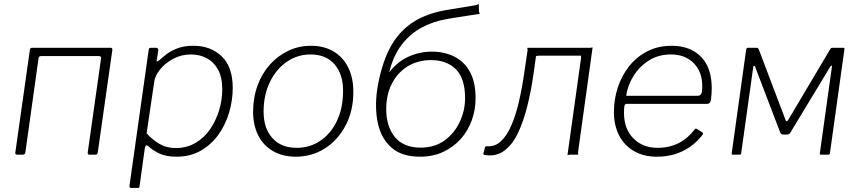

<svg xmlns="http://www.w3.org/2000/svg" viewBox="-20 -767 4263 952"><path d="M67 0Q60 0 57.5 -2.5Q55 -5 56 -11L128 -519Q129 -530 139 -530H529Q538 -530 537 -519L465 -13Q464 -6 461.5 -3Q459 0 451 0H426Q419 0 416.5 -2.5Q414 -5 415 -11L481 -477Q482 -483 479 -486Q476 -489 471 -489H185Q178 -489 175 -486.5Q172 -484 171 -477L106 -13Q105 0 92 0Z M630 165Q626 165 623.5 161.5Q621 158 622 154L717 -518Q718 -526 720 -528Q722 -530 730 -530H754Q759 -530 762.5 -526.5Q766 -523 765 -518L757 -468Q756 -462 759 -462Q762 -462 769 -468Q779 -476 799.5 -493.5Q820 -511 855 -525.5Q890 -540 939 -540Q1025 -540 1079.5 -487.5Q1134 -435 1134 -331Q1134 -271 1116.5 -210.5Q1099 -150 1064 -100.5Q1029 -51 976.5 -20.5Q924 10 855 10Q803 10 769 -6.5Q735 -23 716 -42Q708 -49 704 -45.5Q700 -42 698 -32L672 156Q671 161 669.5 163Q668 165 663 165H630ZM851 -33Q906 -33 949.5 -58.5Q993 -84 1022 -126.5Q1051 -169 1066.5 -220.5Q1082 -272 1082 -324Q1082 -384 1061 -422Q1040 -460 1005 -478.5Q970 -497 927 -497Q879 -497 839 -475.5Q799 -454 774 -423Q749 -392 745 -363L707 -106Q738 -72 772.5 -52.5Q807 -33 851 -33Z M1447 10Q1382 10 1334 -17.5Q1286 -45 1260.5 -95.5Q1235 -146 1235 -212Q1235 -283 1257 -343Q1279 -403 1318.5 -447Q1358 -491 1410 -515.5Q1462 -540 1522 -540Q1587 -540 1634.5 -511.5Q1682 -483 1707 -431.5Q1732 -380 1732 -312Q1732 -218 1694 -145.5Q1656 -73 1591.5 -31.5Q1527 10 1447 10ZM1451 -34Q1517 -34 1569 -69.5Q1621 -105 1651 -168.5Q1681 -232 1681 -317Q1681 -400 1638.5 -448.5Q1596 -497 1520 -497Q1455 -497 1402 -460.5Q1349 -424 1318 -360Q1287 -296 1287 -213Q1287 -131 1330.5 -82.5Q1374 -34 1451 -34Z M2063 10Q1974 10 1923 -33.5Q1872 -77 1854.5 -152Q1837 -227 1850 -322L1891 -404L1906 -403Q1948 -460 2004.5 -485.5Q2061 -511 2120 -511Q2185 -511 2234.5 -485.5Q2284 -460 2311.5 -408Q2339 -356 2338 -277Q2338 -222 2319 -170Q2300 -118 2264.5 -78Q2229 -38 2178 -14Q2127 10 2063 10ZM2065 -35Q2135 -35 2184 -70.5Q2233 -106 2259.5 -162.5Q2286 -219 2286 -280Q2286 -379 2240 -424Q2194 -469 2118 -469Q2052 -469 2002 -438.5Q1952 -408 1923.5 -353Q1895 -298 1895 -226Q1895 -140 1938 -87.5Q1981 -35 2065 -35ZM1897 -355 1850 -322Q1869 -441 1910 -522.5Q1951 -604 2020 -651.5Q2089 -699 2191 -717Q2231 -724 2268 -729.5Q2305 -735 2342 -742Q2348 -744 2350.5 -746.5Q2353 -749 2354 -745L2355 -709Q2356 -705 2358 -702Q2360 -699 2356 -698Q2308 -690 2272.5 -685Q2237 -680 2193 -672Q2128 -661 2070.5 -630Q2013 -599 1971.5 -545Q1930 -491 1910 -409Z M2381 1Q2376 -1 2377 -6L2385 -37Q2387 -42 2393 -42Q2432 -38 2462 -65Q2492 -92 2514.5 -143Q2537 -194 2553 -263Q2569 -332 2580 -410L2596 -519Q2596 -524 2594.5 -527Q2593 -530 2597 -530H2907Q2913 -530 2915 -532Q2917 -534 2918 -530L2846 -11Q2846 -7 2847 -3.5Q2848 0 2844 0H2805Q2800 0 2797.5 2Q2795 4 2794 0L2861 -479Q2862 -485 2860.5 -488Q2859 -491 2863 -491H2650Q2645 -491 2642 -489Q2639 -487 2638 -491L2626 -405Q2614 -318 2594.5 -240.5Q2575 -163 2547 -105Q2519 -47 2478 -18Q2437 11 2381 1Z M3237 10Q3172 10 3124 -17.5Q3076 -45 3050 -95Q3024 -145 3024 -212Q3024 -274 3043 -332.5Q3062 -391 3098.5 -437.5Q3135 -484 3188.5 -512Q3242 -540 3310 -540Q3372 -540 3417 -515Q3462 -490 3485.5 -443.5Q3509 -397 3509 -329Q3509 -315 3508 -300.5Q3507 -286 3505 -270Q3504 -263 3499 -257.5Q3494 -252 3486 -252H3086Q3080 -252 3077 -244.5Q3074 -237 3074 -207Q3074 -128 3120.5 -81Q3167 -34 3240 -34Q3299 -34 3345 -57.5Q3391 -81 3425 -126Q3429 -130 3431.5 -129.5Q3434 -129 3437 -127L3462 -111Q3468 -107 3464 -99Q3435 -62 3400 -38Q3365 -14 3324.5 -2Q3284 10 3237 10ZM3439 -292Q3450 -292 3456 -300Q3462 -308 3462 -340Q3462 -411 3419.5 -454Q3377 -497 3307 -497Q3244 -497 3196.5 -466.5Q3149 -436 3120 -388.5Q3091 -341 3085 -292Z M3614 0Q3607 0 3608 -7L3680 -523Q3682 -530 3688 -530H3731Q3739 -530 3742 -523L3875 -172Q3877 -166 3880.5 -166Q3884 -166 3888 -172L4097 -524Q4099 -527 4101 -528.5Q4103 -530 4108 -530H4161Q4169 -530 4167 -523L4095 -7Q4094 0 4087 0H4051Q4044 0 4045 -7L4105 -437Q4106 -441 4103 -441.5Q4100 -442 4097 -437L3898 -108Q3893 -100 3883 -100H3864Q3852 -100 3849 -109L3724 -436Q3723 -441 3719.5 -441Q3716 -441 3715 -436L3655 -7Q3654 0 3647 0Z"/></svg>

Font: Libre Franklin ExtraLight
Style: Italic
Weight: 250
Italic angle: -8°
Designer: Pablo Impallari, Rodrigo Fuenzalida, Nhung Nguyen
Foundry: Impallari Type
Version: Version 3.000